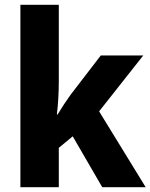

<svg xmlns="http://www.w3.org/2000/svg" viewBox="-20 -780 627 800"><path d="M225 -440Q225 -407 223 -371.5Q221 -336 217 -303H220Q232 -323 246.5 -345Q261 -367 274 -385L400 -549H577L393 -316L587 0H406L283 -212L225 -164V0H65V-760H225Z"/></svg>

Font: Noto Sans Ethiopic SemiCondensed ExtraBold
Style: Regular
Weight: 800
Width: 4
Designer: Monotype Design Team
Foundry: Monotype Imaging Inc.
Version: Version 2.102; ttfautohint (v1.8.4.7-5d5b)